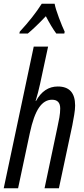

<svg xmlns="http://www.w3.org/2000/svg" viewBox="-20 -1010 451 1030"><path d="M0 0H77L140 -296Q160 -390 189 -432.5Q218 -475 259 -475Q303 -475 303 -428Q303 -406 298.5 -379.5Q294 -353 288 -327L219 0H296L368 -338Q373 -364 378 -393.5Q383 -423 383 -444Q383 -546 290 -546Q216 -546 173 -468H171Q178 -490 184 -514Q190 -538 195 -560L238 -760H161ZM84 -830H129Q169 -863 226 -923Q240 -896 254 -872.5Q268 -849 282 -830H325L327 -840Q314 -867 296 -915Q278 -963 273 -990H204Q159 -919 86 -840Z"/></svg>

Font: Noto Sans UI Condensed
Style: Italic
Weight: 400
Width: 3
Italic angle: -12°
Designer: Monotype Design Team
Foundry: Monotype Imaging Inc.
Version: Version 1.901